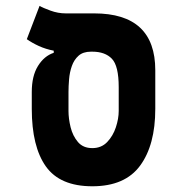

<svg xmlns="http://www.w3.org/2000/svg" viewBox="-20 -632 626 661"><path d="M297.9 9.3Q186.5 9.3 137.9 -59.1Q89.4 -127.4 89.4 -257.3V-315.4Q89.4 -370.6 110.8 -405Q132.3 -439.5 165 -450.2V-457.5Q137.2 -462.9 113.8 -473.6Q90.3 -484.4 72.3 -497.1L116.2 -611.8Q127.4 -605 153.6 -595.5Q179.7 -585.9 206.5 -585.9H304.2Q514.6 -585.9 514.6 -390.1V-257.3Q514.6 -132.8 462.4 -61.8Q410.2 9.3 297.9 9.3ZM297.9 -122.1Q329.1 -122.1 349.1 -143.1Q369.1 -164.1 378.9 -193.8Q388.7 -223.6 388.7 -250V-332Q388.7 -405.3 365.2 -429.7Q341.8 -454.1 297.9 -454.1H293Q266.1 -454.1 250.5 -440.2Q234.9 -426.3 227.3 -404.5Q219.7 -382.8 217.8 -358.9Q215.8 -335 215.8 -315.4V-250Q215.8 -223.6 223.1 -193.8Q230.5 -164.1 248.3 -143.1Q266.1 -122.1 297.9 -122.1Z"/></svg>

Font: Cascadia Code NF
Style: Bold
Weight: 700
Monospace: yes
Designer: Aaron Bell
Foundry: Saja Typeworks
Version: Version 2404.023; ttfautohint (v1.8.4)